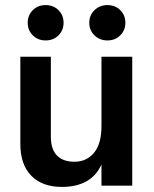

<svg xmlns="http://www.w3.org/2000/svg" viewBox="-20 -730 605 755"><path d="M159.5 -710Q190 -710 210 -690Q230 -670 230 -640.5Q230 -611 210 -591Q190 -571 159.5 -571Q129 -571 109 -591Q89 -611 89 -640.5Q89 -670 109 -690Q129 -710 159.5 -710ZM402.5 -710Q433 -710 453 -690Q473 -670 473 -640.5Q473 -611 453 -591Q433 -571 402.5 -571Q372 -571 351.5 -591Q331 -611 331 -640.5Q331 -670 351.5 -690Q372 -710 402.5 -710ZM500 0H379V-83Q339 5 223 5Q146 5 103 -39Q60 -83 60 -164V-507H180V-192Q180 -144 203.5 -119Q227 -94 273.5 -94Q320 -94 349.5 -129Q379 -164 379 -235V-507H500Z"/></svg>

Font: Hind Colombo SemiBold
Style: Regular
Weight: 600
Designer: Jyotish Sonowal, Aditi Pimprikar
Foundry: Indian Type Foundry
Version: Version 1.000;PS 1.0;hotconv 1.0.86;makeotf.lib2.5.63406; tt